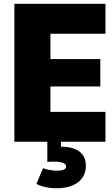

<svg xmlns="http://www.w3.org/2000/svg" viewBox="-20 -756 595 1024"><path d="M249 -159.2V-294.9H515.1V-440.9H249V-576.2H542.5V-735.8H56.6V0H232.4V107.9C242.7 106.4 253.9 106 266.1 106C310.5 106 332.5 114.7 332.5 132.3C332.5 147 315.9 154.3 282.7 154.3C258.8 154.3 228.5 148.4 209.5 141.1L174.3 225.1C207 241.2 241.7 248 281.2 248C329.6 248 367.7 237.3 396 216.3C423.8 194.8 438 165.5 438 127.9C438 62 391.1 26.4 305.2 26.4V0H542.5V-159.2Z"/></svg>

Font: Estedad Black
Style: Regular
Weight: 900
Designer: Amin Abedi
Version: Version 7.3